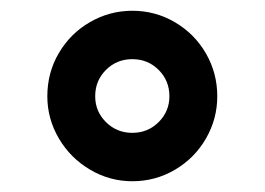

<svg xmlns="http://www.w3.org/2000/svg" viewBox="-20 -798 492 357"><path d="M68 -619Q68 -663 89.5 -699.5Q111 -736 147.5 -757Q184 -778 226 -778Q269 -778 305.5 -756.5Q342 -735 363 -698.5Q384 -662 384 -619Q384 -577 363 -540.5Q342 -504 305.5 -482.5Q269 -461 226 -461Q184 -461 147.5 -482.5Q111 -504 89.5 -540.5Q68 -577 68 -619ZM295 -619Q295 -648 275 -668Q255 -688 226 -688Q197 -688 177 -668Q157 -648 157 -619Q157 -591 177 -571Q197 -551 226 -551Q255 -551 275 -571Q295 -591 295 -619Z"/></svg>

Font: Open Sauce One ExtraBold
Style: Regular
Weight: 800
Designer: Alfredo Marco Pradil
Foundry: Creative Sauce Fz LLC
Version: Version 1.477